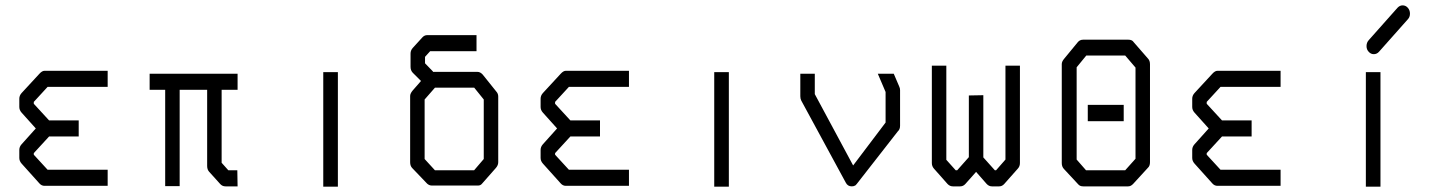

<svg xmlns="http://www.w3.org/2000/svg" viewBox="-20 -745 5386 716"><path d="M381.5 -52H146Q135 -52 127 -61L60.5 -135Q52 -144.5 52 -156V-186Q52 -197.5 60.5 -207L113.5 -266L60.5 -325Q52 -334.5 52 -346V-377Q52 -388.5 60.5 -398L127 -470Q137 -481 146 -481H381.5V-421H157.5L106 -365V-358L163 -296H273.5V-236H163L106 -174V-168L157.5 -112H381.5Z M538 -410V-470H866V-410H806.5V-138L831.5 -110H865L866 -50H821Q809 -50 801 -59L759.5 -105Q752.5 -113 752.5 -126V-410H650V-51H596V-410Z M1185.5 -476H1240V-49H1185.5Z M1595 -477H1760.5Q1771 -477 1780 -467L1830.5 -404Q1838 -396 1838 -385V-140Q1838 -129 1829.5 -119L1777.5 -60Q1772 -53 1762 -53H1758.5H1591Q1581 -53 1573 -60L1517.5 -118Q1509.5 -126 1509.5 -140V-387Q1509.5 -396 1518.5 -407L1550 -443L1519 -474Q1511 -482.5 1511 -496V-545Q1511 -557 1519 -566L1554.5 -605Q1562.5 -614 1573 -614H1757V-554H1584L1565 -533V-509L1594 -479ZM1563.5 -374V-152L1602 -110H1748L1784 -152V-374L1748.5 -418H1602Z M2325.5 -52H2090Q2079 -52 2071 -61L2004.5 -135Q1996 -144.5 1996 -156V-186Q1996 -197.5 2004.5 -207L2057.5 -266L2004.5 -325Q1996 -334.5 1996 -346V-377Q1996 -388.5 2004.5 -398L2071 -470Q2081 -481 2090 -481H2325.5V-421H2101.5L2050 -365V-358L2107 -296H2217.5V-236H2107L2050 -174V-168L2101.5 -112H2325.5Z M2643.5 -476H2698V-49H2643.5Z M3313 -470 3333.5 -422Q3336.5 -416 3336.5 -409V-276Q3336.5 -262.5 3328 -255L3175 -59Q3174.5 -58.5 3173 -56.8Q3171.5 -55 3170.5 -54Q3164.5 -50 3156.5 -50Q3141 -50 3134 -64L2968 -370Q2964.5 -377 2964.5 -386V-470H3018.5V-394L3161.5 -128L3282.5 -288V-402L3253.5 -470Z M3647 -390V-158L3690 -110H3694.5L3729.5 -150V-500H3783.5V-137Q3783.5 -124.5 3775.5 -116L3725 -59Q3717 -50 3706 -50H3679Q3668 -50 3659.5 -59L3620 -104L3580 -59Q3572 -50 3560.5 -50H3533.5Q3522 -50 3513.5 -59L3463 -116Q3455 -125 3455 -137V-500H3509V-149L3544 -110H3549.5L3593 -159V-389Z M3995 -494V-150L4030 -110H4176L4214.5 -153V-493L4176 -538H4031ZM3948.5 -526 3999.5 -588Q4007 -597 4019.5 -597H4187.5Q4202 -597 4207.5 -588L4261.5 -526Q4268.5 -518.5 4268.5 -505V-140Q4268.5 -126 4260.5 -119L4205.5 -59Q4197 -50 4187 -50H4019.5Q4007 -50 4000.5 -58L3947.5 -115Q3939.5 -123.5 3939.5 -137V-506Q3939.5 -515.5 3948.5 -526ZM4036.5 -354H4170.5V-293H4036.5Z M4755.5 -52H4520Q4509 -52 4501 -61L4434.5 -135Q4426 -144.5 4426 -156V-186Q4426 -197.5 4434.5 -207L4487.5 -266L4434.5 -325Q4426 -334.5 4426 -346V-377Q4426 -388.5 4434.5 -398L4501 -470Q4511 -481 4520 -481H4755.5V-421H4531.5L4480 -365V-358L4537 -296H4647.5V-236H4537L4480 -174V-168L4531.5 -112H4755.5Z M5073.5 -476H5128V-49H5073.5ZM5084 -552Q5076 -560.5 5076 -573Q5076 -586 5084 -595L5191.5 -716Q5200 -725 5210.5 -725Q5222 -725 5230 -716Q5238 -707 5238 -694Q5238 -681.5 5230 -673L5122.5 -552Q5114.5 -543 5103 -543Q5092 -543 5084 -552Z"/></svg>

Font: 3270 Nerd Font Mono SemCond
Style: Regular
Weight: 400
Monospace: yes
Version: Version 3.0.1;Nerd Fonts 3.1.1